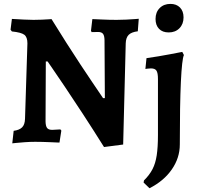

<svg xmlns="http://www.w3.org/2000/svg" viewBox="-20 -746 1041 1010"><path d="M527.2 27.4Q468.1 -66.8 414.7 -148.5Q361.2 -230.3 319.8 -291.8Q278.4 -353.3 254.4 -387.9Q230.5 -422.6 230.5 -422.6H221L219.6 -107.9Q220 -83.2 227.5 -73.1Q234.9 -62.9 254.2 -62.9Q259.6 -62.9 270.1 -63.7Q280.6 -64.4 289 -64.8Q297.5 -65.3 297.5 -65.3L302.7 -59L292.8 4Q292.8 4 279.1 3.5Q265.5 3 244.9 2Q224.4 1 202.8 0.5Q181.1 0 165.1 0Q138.8 0 110.8 2Q82.7 4 63.7 6Q44.6 8 44.6 8L51.9 -57.8Q82 -61.8 96.3 -76.1Q110.6 -90.3 111.6 -120.8L124.2 -518.2Q124.2 -551 107.7 -563.3Q91.2 -575.6 42.6 -580.6L35.5 -589.7L42.6 -646.5Q42.6 -646.5 61 -645.5Q79.5 -644.5 106.1 -643Q132.6 -641.5 156.6 -641.5Q178.1 -641.5 199.8 -642.5Q221.6 -643.5 236.3 -644.5Q251.1 -645.5 251.1 -645.5Q290.7 -581.1 329.7 -520.1Q368.8 -459 403.4 -406.4Q438.1 -353.8 465 -314.2Q491.9 -274.7 507 -252.2Q522.1 -229.8 522.1 -229.8H531.6L529.8 -534.7Q529.4 -558.5 521.8 -568.1Q514.3 -577.7 496.8 -577.7Q486.5 -577.7 476.1 -577.4Q465.6 -577.1 462 -577.1L458.6 -584.3L465.8 -645.5Q465.8 -645.5 479.2 -645Q492.6 -644.5 513 -643.5Q533.4 -642.5 554.8 -642Q576.3 -641.5 592.9 -641.5Q617 -641.5 644.3 -642.8Q671.6 -644.2 690.7 -645.7Q709.9 -647.3 709.9 -647.3L704.9 -581.4Q671.8 -577.4 657.1 -562.9Q642.4 -548.3 641.4 -518.4L627.9 14.3ZM766.4 244.2 735.4 214.3 737.4 203.2Q766.4 174.6 782.1 144.2Q797.9 113.8 804.4 71Q810.9 28.2 810.9 -35.7V-330.4Q810.9 -362.3 803.1 -374.3Q795.3 -386.2 774.1 -386.2Q764.3 -386.2 754.5 -384.7Q744.8 -383.2 744.8 -383.2L750.6 -440.1Q780.8 -444.4 813.5 -449.8Q846.2 -455.2 874.7 -460.7Q903.2 -466.1 921 -469.6Q938.8 -473 938.8 -473L947.4 -456.5Q937.2 -434.8 931.5 -315.3Q925.9 -195.7 925.9 14Q925.9 84.6 883.7 145.4Q841.5 206.2 766.4 244.2ZM867.5 -575.4Q834.7 -575.4 816.5 -594.4Q798.2 -613.4 798.2 -646.2Q798.2 -681.6 820 -703.6Q841.7 -725.5 876.6 -725.5Q908 -725.5 926.7 -706.6Q945.5 -687.6 945.5 -654.7Q945.5 -619.3 923.9 -597.4Q902.4 -575.4 867.5 -575.4Z"/></svg>

Font: Alegreya
Style: Regular
Weight: 400
Designer: Juan Pablo del Peral
Foundry: Huerta Tipografica
Version: Version 2.009